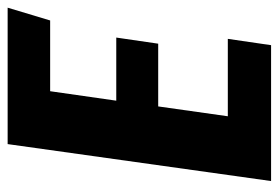

<svg xmlns="http://www.w3.org/2000/svg" viewBox="-134 -599 733 505"><g transform="rotate(-90 232.5 -346.5)"><path d="M464.8 -692.9 431.2 -581.1H245.1L220.2 -407.2H386.2L370.1 -296.9H205.1L179.2 -113.8H382.8L366.2 0H8.8L106 -692.9Z"/></g></svg>

Font: Fira Sans Compressed
Style: Bold Italic
Weight: 700
Width: 3
Italic angle: -8°
Designer: Carrois Corporate & Edenspiekermann AG
Foundry: Carrois Corporate GbR & Edenspiekermann AG
Version: Version 4.203;PS 004.203;hotconv 1.0.88;makeotf.lib2.5.64775